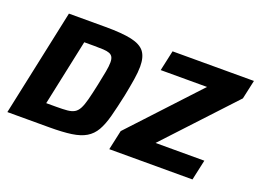

<svg xmlns="http://www.w3.org/2000/svg" viewBox="-102 -925 1564 1163"><g transform="rotate(20 679.5 -344.0)"><path d="M20.5 0 167 -688H402.8Q510.5 -688 571.3 -674.6Q632.2 -661.1 657.3 -628.1Q682.3 -595 682.3 -534.2Q682.3 -497.9 674.6 -449.6Q666.9 -401.3 654.3 -338Q636.2 -253.7 620.4 -194.3Q604.6 -135 582.6 -96.9Q560.5 -58.9 525 -37.7Q489.5 -16.4 433.1 -8.2Q376.6 0 290.9 0ZM223.2 -131.3H288Q330.5 -131.3 358.1 -133.8Q385.6 -136.3 403.5 -146.5Q421.3 -156.7 433.3 -179.4Q445.3 -202.1 455.6 -241.7Q465.9 -281.2 479.2 -343.6Q490.8 -398.3 497.5 -435.2Q504.3 -472.2 504.3 -495.7Q504.3 -517.6 497.5 -530.2Q490.7 -542.7 475.7 -548.4Q460.6 -554.1 436.9 -555.4Q413.1 -556.7 378.3 -556.7H313.5ZM677.4 0 705 -126.5 1105 -556.7H806.3L835 -688H1359.5L1332.8 -566L928 -131.3H1242.4L1213.7 0Z"/></g></svg>

Font: Saira Thin
Style: Italic
Weight: 100
Italic angle: -12°
Designer: Hector Gatti with collaboration of the Omnibus-Type team
Foundry: Omnibus-Type
Version: Version 1.101